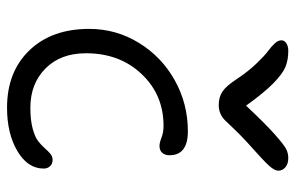

<svg xmlns="http://www.w3.org/2000/svg" viewBox="-164 -612 824 535"><g transform="rotate(90 247.5 -345.0)"><path d="M420.9 -736.8Q437 -736.8 446.5 -728.8Q456.1 -720.7 456.1 -709Q456.1 -698.7 442.6 -683.6Q429.2 -668.5 377 -622.1Q358.9 -605.5 340.8 -586.7Q322.8 -567.9 315.7 -560.5Q308.6 -553.2 297.9 -548.1Q287.1 -543 272.9 -543Q251 -543 235.4 -553.5Q219.7 -564 200.2 -594.2Q179.7 -625 157.7 -647.9Q135.7 -670.9 122.8 -680.4Q109.9 -689.9 101.3 -699.2Q92.8 -708.5 92.8 -717.8Q92.8 -726.1 101.1 -731.4Q109.4 -736.8 122.1 -736.8Q147.5 -736.8 166.7 -729Q186 -721.2 212.6 -695.1Q239.3 -668.9 274.9 -619.1Q324.7 -672.4 355 -699.2Q385.3 -726.1 396.7 -731.4Q408.2 -736.8 420.9 -736.8ZM280.8 46.9Q180.7 46.9 120.8 -15.4Q61 -77.6 61 -182.1Q61 -257.3 100.1 -320.8Q139.2 -384.3 204.6 -420.7Q270 -457 346.2 -457Q413.1 -457 413.1 -405.8Q413.1 -393.1 406.2 -385.5Q399.4 -377.9 387.2 -377.9Q378.4 -377.9 364 -383.5Q349.6 -389.2 331.1 -389.2Q244.6 -389.2 186.8 -328.1Q128.9 -267.1 128.9 -172.9Q128.9 -102.1 171.4 -60.1Q213.9 -18.1 280.8 -18.1Q314.5 -18.1 338.4 -24.4Q362.3 -30.8 374 -40Q385.7 -49.3 393.6 -58.3Q401.4 -67.4 408.9 -73.7Q416.5 -80.1 425.8 -80.1Q437 -80.1 443.6 -73Q450.2 -65.9 450.2 -55.2Q450.2 -10.7 401.4 18.1Q352.5 46.9 280.8 46.9Z"/></g></svg>

Font: Shantell Sans Bouncy
Style: Regular
Weight: 300
Designer: Stephen Nixon, Anya Danilova, Shantell Martin
Foundry: Arrow Type
Version: Version 1.006;[9816181b4]